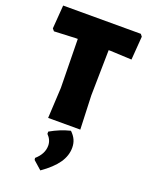

<svg xmlns="http://www.w3.org/2000/svg" viewBox="-173 -733 864 1122"><g transform="rotate(20 259.5 -171.5)"><path d="M513 -633 502 -487 370 -493H358L353 -210L361 0H161L171 -190L166 -493H153L20 -487L8 -501L19 -647H502ZM353 116Q353 166 321.5 211.5Q290 257 223 304L171 258L169 246Q217 204 217 153Q217 117 189 89V75Q250 40 312 25Q333 45 343 67Q353 89 353 116Z"/></g></svg>

Font: Luna Sans Black
Style: Regular
Weight: 900
Designer: Juan Pablo del Peral
Foundry: Huerta Tipografica
Version: Version 2.001; ttfautohint (v1.5)